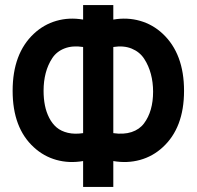

<svg xmlns="http://www.w3.org/2000/svg" viewBox="-20 -740 778 760"><path d="M428.5 0H309V-102.5Q253.5 -93 203.2 -107Q153 -121 114 -157Q30 -233.5 30 -380.5Q30 -528 114 -606.5Q153 -643 203.2 -657.5Q253.5 -672 309 -662.5V-720H428.5V-662.5Q484 -672 534.5 -657.5Q585 -643 624 -606.5Q708.5 -527.5 708.5 -380.5Q708.5 -234 624 -157Q585 -121 534.5 -107Q484 -93 428.5 -102.5ZM309 -213V-554Q267.5 -560.5 236 -548.5Q204.5 -536.5 187 -510Q169.5 -483.5 161 -451Q152.5 -418.5 152.5 -380.5Q152.5 -349.5 157.8 -323Q163 -296.5 174.8 -273.5Q186.5 -250.5 204.2 -235.5Q222 -220.5 248.8 -214.2Q275.5 -208 309 -213ZM428.5 -554V-213Q469.5 -207 500.8 -217.2Q532 -227.5 550 -251.5Q568 -275.5 577 -307Q586 -338.5 586 -377Q586 -414 577.2 -447Q568.5 -480 550.8 -507.2Q533 -534.5 501.5 -547.5Q470 -560.5 428.5 -554Z"/></svg>

Font: Vortex Mix
Style: Bold
Weight: 700
Designer: Mikhail Sharanda
Foundry: Mikhail Sharanda
Version: Version 4.504;Glyphs 3.1.2 (3151)